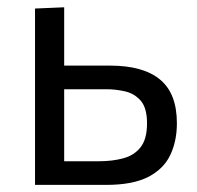

<svg xmlns="http://www.w3.org/2000/svg" viewBox="-20 -520 554 540"><path d="M78.5 0V-496L160.5 -499.5V-335.5H289Q383 -335.5 430.2 -296.2Q477.5 -257 477.5 -173.5Q477.5 -123 458.8 -83.8Q440 -44.5 396.5 -22.2Q353 0 278.5 0ZM160.5 -66.5H258.5Q296 -66.5 326.8 -74.8Q357.5 -83 375.5 -106Q393.5 -129 393.5 -173Q393.5 -216.5 375.8 -236.8Q358 -257 331.8 -263Q305.5 -269 280 -269H160.5Z"/></svg>

Font: Commissioner
Style: Regular
Weight: 400
Designer: Kostas Bartsokas
Foundry: Kostas Bartsokas
Version: Version 1.000; ttfautohint (v1.8.3)